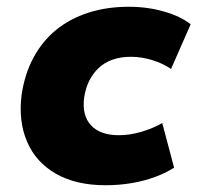

<svg xmlns="http://www.w3.org/2000/svg" viewBox="-20 -537 584 568"><path d="M292 11Q205 11 145.5 -23Q86 -57 60 -118Q34 -179 44 -257Q53 -318 79 -366.5Q105 -415 146 -448.5Q187 -482 241.5 -499.5Q296 -517 361 -517Q417 -517 466.5 -502.5Q516 -488 544 -465L486 -333Q463 -349 431 -359Q399 -369 367 -369Q337 -369 313 -360.5Q289 -352 272 -336Q255 -320 244 -298Q233 -276 229 -249Q222 -196 249 -166.5Q276 -137 332 -137Q364 -137 398 -147Q432 -157 460 -173L495 -41Q472 -26 440 -14Q408 -2 370.5 4.5Q333 11 292 11Z"/></svg>

Font: Nunito Sans 7pt Black
Style: Italic
Weight: 900
Italic angle: -9°
Version: Version 3.101;gftools[0.9.27]